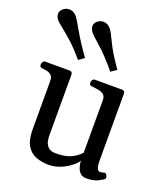

<svg xmlns="http://www.w3.org/2000/svg" viewBox="-144 -878 862 991"><g transform="rotate(20 287.5 -382.5)"><path d="M238.8 13.2Q203.6 13.2 171.6 2.2Q139.6 -8.8 119.4 -40Q99.1 -71.3 99.1 -131.8V-396Q99.1 -417 89.6 -426.5Q80.1 -436 66.9 -439.2Q53.7 -442.4 41.5 -443.4Q31.2 -444.3 27.6 -447.5Q23.9 -450.7 23.9 -461.4Q23.9 -466.8 28.3 -474.1Q32.7 -481.4 40.5 -481.4H172.9Q190.9 -481.4 190.9 -463.9V-127.4Q190.9 -115.7 194.6 -98.6Q198.2 -81.5 211.7 -68.4Q225.1 -55.2 253.9 -55.2Q303.2 -55.2 333.7 -68.6Q364.3 -82 388.2 -107.4V-396Q388.2 -417 376.5 -426.3Q364.7 -435.5 347.7 -438.7Q330.6 -441.9 314 -443.4Q303.7 -444.3 300 -447.5Q296.4 -450.7 296.4 -461.4Q296.4 -466.8 300.8 -474.1Q305.2 -481.4 313 -481.4H460.9Q479 -481.4 479 -463.9V-102.5Q479 -66.9 485.1 -54.9Q491.2 -43 499 -43Q505.9 -43 511 -43.9Q516.1 -44.9 522 -46.9Q530.3 -49.3 535.9 -41.3Q541.5 -33.2 541.5 -25.9Q541.5 -20.5 538.6 -18.1Q533.7 -12.7 509 -0.2Q484.4 12.2 444.8 12.2Q428.7 12.2 417 4.4Q405.3 -3.4 397.9 -20.3Q390.6 -37.1 388.2 -64Q379.9 -48.3 356.7 -30.3Q333.5 -12.2 302.5 0.5Q271.5 13.2 238.8 13.2ZM196.3 -547.4Q156.7 -595.2 121.6 -626.7Q86.4 -658.2 62.7 -676.8Q39.1 -695.3 32.2 -703.1Q26.4 -710 22.2 -718.5Q18.1 -727.1 18.1 -736.3Q18.1 -754.9 36.6 -768.1Q50.3 -777.8 65.9 -777.8Q79.1 -777.8 90.1 -771.5Q101.1 -765.1 108.4 -755.9Q118.2 -744.1 147 -692.9Q175.8 -641.6 227.5 -568.8ZM374 -547.4Q314.5 -618.7 272.7 -655Q231 -691.4 221.2 -703.1Q215.3 -710.4 210.9 -719.5Q206.5 -728.5 206.5 -737.8Q206.5 -755.4 224.1 -768.1Q237.3 -777.8 252.9 -777.8Q266.1 -777.8 277.1 -771.2Q288.1 -764.6 295.4 -755.9Q305.2 -744.6 329.3 -693.1Q353.5 -641.6 405.3 -568.8Z"/></g></svg>

Font: Gelasio
Style: Regular
Weight: 400
Designer: Eben Sorkin
Foundry: Eben Sorkin
Version: Version 1.008